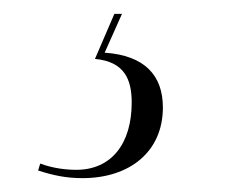

<svg xmlns="http://www.w3.org/2000/svg" viewBox="-20 -28 326 277"><path d="M99 229C167 229 215 191 215 127C215 81 189 52 131 48L156 -8H145L117 57C160 61 170 87 170 120C170 179 141 217 90 217C76 217 57 215 38 208L35 218C57 225 75 229 99 229Z"/></svg>

Font: Noto Serif Display Condensed Light
Style: Italic
Weight: 300
Width: 3
Italic angle: -12°
Designer: Monotype Design Team
Foundry: Monotype Imaging Inc.
Version: Version 2.009